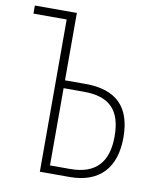

<svg xmlns="http://www.w3.org/2000/svg" viewBox="-81 -778 694 842"><g transform="rotate(10 266.0 -357.0)"><path d="M154 0H287C419 0 489 -76 489 -211C489 -348 421 -414 284 -414H193V-714H6V-678H154ZM193 -35V-379H283C397 -379 450 -327 450 -209C450 -94 396 -35 283 -35Z"/></g></svg>

Font: Noto Sans Condensed ExtraLight
Style: Regular
Weight: 200
Width: 3
Designer: Monotype Design Team
Foundry: Monotype Imaging Inc.
Version: Version 2.013